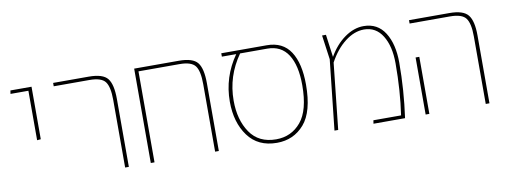

<svg xmlns="http://www.w3.org/2000/svg" viewBox="-52 -839 2979 1120"><g transform="rotate(-10 1437.5 -279.5)"><path d="M139 -246V-539H33L36 -559H161V-248Z M617 0V-400Q617 -478 594 -508.5Q571 -539 500 -539H289V-559H500Q583 -559 611 -524Q639 -489 639 -402V0Z M1034 -559Q1116 -559 1144 -524Q1172 -489 1172 -402V0H1150V-400Q1150 -478 1127 -508.5Q1104 -539 1034 -539H791V0H769V-559Z M1554 -559Q1649 -559 1694.5 -489Q1740 -419 1740 -294Q1740 -133 1677 -60.5Q1614 12 1515 12Q1403 12 1344 -68.5Q1285 -149 1285 -272Q1285 -418 1370 -539H1285V-559ZM1514 -9Q1604 -9 1661 -77Q1718 -145 1718 -294Q1718 -411 1677 -475Q1636 -539 1554 -539H1393Q1308 -419 1308 -274Q1308 -160 1359.5 -84.5Q1411 -9 1514 -9Z M2129 -571Q2212 -571 2255 -503Q2298 -435 2298 -325Q2298 -163 2275 0H2088L2091 -20H2255Q2276 -161 2276 -325Q2276 -426 2237.5 -488.5Q2199 -551 2128 -551Q2071 -551 2016 -508.5Q1961 -466 1921 -392L1879 0H1857L1902 -415L1882 -559H1905L1923 -425Q1962 -493 2017 -532Q2072 -571 2129 -571Z M2753 0V-400Q2753 -477 2730 -508Q2707 -539 2636 -539H2397V-559H2636Q2718 -559 2746.5 -523.5Q2775 -488 2775 -402V0ZM2397 0V-338H2419V0Z"/></g></svg>

Font: FiraGO Thin
Style: Regular
Weight: 100
Designer: bBox Type
Foundry: bBox Type GmbH
Version: Version 1.001;PS 001.001;hotconv 1.0.88;makeotf.lib2.5.64775